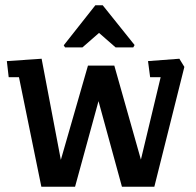

<svg xmlns="http://www.w3.org/2000/svg" viewBox="-20 -709 745 729"><path d="M137 0 52 -416H13L6 -477L138 -486L211 -102L314 -460H414L515 -103L590 -416H550L542 -477L661 -486L680 -455L566 0H443L354 -325L265 0ZM227 -529 222 -537 342 -689H370L491 -538L486 -529H419L356 -584L293 -529Z"/></svg>

Font: Kreon
Style: Regular
Weight: 400
Designer: Julia Petretta
Foundry: Julia Petretta and Eli Heuer
Version: Version 2.002